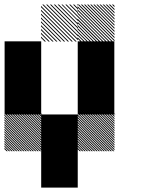

<svg xmlns="http://www.w3.org/2000/svg" viewBox="-21 -855 708 875"><path d="M500.8 -332.5 499.2 -334.2H500.8ZM500.8 -321.7 488.3 -334.2H494.2L500.8 -327.5ZM500.8 -310.8 477.5 -334.2H483.3L500.8 -316.7ZM500.8 -300 466.7 -334.2H472.5L500.8 -305.8ZM500.8 -289.2 455.8 -334.2H461.7L500.8 -295ZM500.8 -278.3 445 -334.2H450.8L500.8 -284.2ZM500.8 -267.5 434.2 -334.2H440L500.8 -273.3ZM500.8 -256.7 423.3 -334.2H429.2L500.8 -262.5ZM500.8 -245.8 412.5 -334.2H418.3L500.8 -251.7ZM500.8 -235 401.7 -334.2H407.5L500.8 -240.8ZM500.8 -224.2 390.8 -334.2H396.7L500.8 -230ZM500.8 -213.3 380 -334.2H385.8L500.8 -219.2ZM500.8 -202.5 369.2 -334.2H375L500.8 -208.3ZM500.8 -191.7 358.3 -334.2H364.2L500.8 -197.5ZM500.8 -180.8 347.5 -334.2H353.3L500.8 -186.7ZM500.8 -170 336.7 -334.2H342.5L500.8 -175.8ZM494.2 -165.8 332.5 -327.5V-333.3L500 -165.8ZM483.3 -165.8 332.5 -316.7V-322.5L489.2 -165.8ZM472.5 -165.8 332.5 -305.8V-311.7L478.3 -165.8ZM461.7 -165.8 332.5 -295V-300.8L467.5 -165.8ZM450.8 -165.8 332.5 -284.2V-290L456.7 -165.8ZM440 -165.8 332.5 -273.3V-279.2L445.8 -165.8ZM429.2 -165.8 332.5 -262.5V-268.3L435 -165.8ZM418.3 -165.8 332.5 -251.7V-257.5L424.2 -165.8ZM407.5 -165.8 332.5 -240.8V-246.7L413.3 -165.8ZM396.7 -165.8 332.5 -230V-235.8L402.5 -165.8ZM385.8 -165.8 332.5 -219.2V-225L391.7 -165.8ZM375 -165.8 332.5 -208.3V-214.2L380.8 -165.8ZM364.2 -165.8 332.5 -197.5V-203.3L370 -165.8ZM353.3 -165.8 332.5 -186.7V-192.5L359.2 -165.8ZM342.5 -165.8 332.5 -175.8V-181.7L348.3 -165.8ZM500.8 -334.2H505L500.8 -338.3ZM167.5 -332.5 165.8 -334.2H167.5ZM167.5 -321.7 155 -334.2H160.8L167.5 -327.5ZM167.5 -310.8 144.2 -334.2H150L167.5 -316.7ZM167.5 -300 133.3 -334.2H139.2L167.5 -305.8ZM167.5 -289.2 122.5 -334.2H128.3L167.5 -295ZM167.5 -278.3 111.7 -334.2H117.5L167.5 -284.2ZM167.5 -267.5 100.8 -334.2H106.7L167.5 -273.3ZM167.5 -256.7 90 -334.2H95.8L167.5 -262.5ZM167.5 -245.8 79.2 -334.2H85L167.5 -251.7ZM167.5 -235 68.3 -334.2H74.2L167.5 -240.8ZM167.5 -224.2 57.5 -334.2H63.3L167.5 -230ZM167.5 -213.3 46.7 -334.2H52.5L167.5 -219.2ZM167.5 -202.5 35.8 -334.2H41.7L167.5 -208.3ZM167.5 -191.7 25 -334.2H30.8L167.5 -197.5ZM167.5 -180.8 14.2 -334.2H20L167.5 -186.7ZM167.5 -170 3.3 -334.2H9.2L167.5 -175.8ZM160.8 -165.8 -0.8 -327.5V-333.3L166.7 -165.8ZM150 -165.8 -0.8 -316.7V-322.5L155.8 -165.8ZM139.2 -165.8 -0.8 -305.8V-311.7L145 -165.8ZM128.3 -165.8 -0.8 -295V-300.8L134.2 -165.8ZM117.5 -165.8 -0.8 -284.2V-290L123.3 -165.8ZM106.7 -165.8 -0.8 -273.3V-279.2L112.5 -165.8ZM95.8 -165.8 -0.8 -262.5V-268.3L101.7 -165.8ZM85 -165.8 -0.8 -251.7V-257.5L90.8 -165.8ZM74.2 -165.8 -0.8 -240.8V-246.7L80 -165.8ZM63.3 -165.8 -0.8 -230V-235.8L69.2 -165.8ZM52.5 -165.8 -0.8 -219.2V-225L58.3 -165.8ZM41.7 -165.8 -0.8 -208.3V-214.2L47.5 -165.8ZM30.8 -165.8 -0.8 -197.5V-203.3L36.7 -165.8ZM20 -165.8 -0.8 -186.7V-192.5L25.8 -165.8ZM9.2 -165.8 -0.8 -175.8V-181.7L15 -165.8ZM167.5 -334.2H171.7L167.5 -338.3ZM500.8 -822.5 489.2 -834.2H495L500.8 -828.3ZM500.8 -808.3 475 -834.2H480.8L500.8 -814.2ZM500.8 -794.2 460.8 -834.2H466.7L500.8 -800ZM500.8 -780 446.7 -834.2H452.5L500.8 -785.8ZM500.8 -765.8 432.5 -834.2H438.3L500.8 -771.7ZM500.8 -751.7 418.3 -834.2H424.2L500.8 -757.5ZM500.8 -737.5 404.2 -834.2H410L500.8 -743.3ZM500.8 -723.3 390 -834.2H395.8L500.8 -729.2ZM500.8 -709.2 375.8 -834.2H381.7L500.8 -715ZM500.8 -695 361.7 -834.2H367.5L500.8 -700.8ZM500.8 -680.8 347.5 -834.2H353.3L500.8 -686.7ZM500.8 -666.7 333.3 -834.2H339.2L500.8 -672.5ZM487.5 -665.8 332.5 -820.8V-826.7L493.3 -665.8ZM473.3 -665.8 332.5 -806.7V-812.5L479.2 -665.8ZM459.2 -665.8 332.5 -792.5V-798.3L465 -665.8ZM445 -665.8 332.5 -778.3V-784.2L450.8 -665.8ZM430 -665.8 332.5 -763.3V-770L436.7 -665.8ZM416.7 -665.8 332.5 -750V-755.8L422.5 -665.8ZM402.5 -665.8 332.5 -735.8V-741.7L408.3 -665.8ZM388.3 -665.8 332.5 -721.7V-727.5L394.2 -665.8ZM374.2 -665.8 332.5 -707.5V-713.3L380 -665.8ZM360 -665.8 332.5 -693.3V-699.2L365.8 -665.8ZM345.8 -665.8 332.5 -679.2V-685L351.7 -665.8ZM334.2 -829.2 329.2 -834.2H334.2ZM334.2 -811.7 311.7 -834.2H317.5L334.2 -817.5ZM334.2 -794.2 294.2 -834.2H300L334.2 -800ZM334.2 -776.7 276.7 -834.2H282.5L334.2 -782.5ZM334.2 -759.2 259.2 -834.2H264.2L334.2 -764.2ZM334.2 -741.7 241.7 -834.2H247.5L334.2 -747.5ZM334.2 -724.2 224.2 -834.2H230L334.2 -730ZM334.2 -706.7 206.7 -834.2H212.5L334.2 -712.5ZM334.2 -689.2 189.2 -834.2H195L334.2 -695ZM334.2 -671.7 171.7 -834.2H177.5L334.2 -677.5ZM322.5 -665.8 165.8 -822.5V-828.3L328.3 -665.8ZM305 -665.8 165.8 -805V-810.8L310.8 -665.8ZM287.5 -665.8 165.8 -787.5V-793.3L293.3 -665.8ZM270 -665.8 165.8 -770V-775.8L275.8 -665.8ZM252.5 -665.8 165.8 -752.5V-758.3L258.3 -665.8ZM235 -665.8 165.8 -735V-740.8L240.8 -665.8ZM217.5 -665.8 165.8 -717.5V-723.3L223.3 -665.8ZM200 -665.8 165.8 -700V-705.8L205.8 -665.8ZM182.5 -665.8 165.8 -682.5V-688.3L188.3 -665.8ZM334.2 -834.2H335L334.2 -835ZM166.7 -166.7H333.3V0H166.7ZM166.7 -333.3H333.3V0H166.7ZM333.3 -500H500V-333.3H333.3ZM0 -500H166.7V-333.3H0ZM333.3 -666.7H500V-333.3H333.3ZM0 -666.7H166.7V-333.3H0Z"/></svg>

Font: 0xA000-Pixelated
Style: Pixelated
Weight: 400
Version: Version 0.1